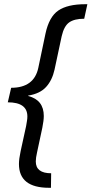

<svg xmlns="http://www.w3.org/2000/svg" viewBox="-20 -734 435 912"><path d="M213 158H222L223 89Q150 89 150 33Q150 16 156 -10L181 -127Q188 -162 188 -183Q188 -259 114 -278V-280Q170 -289 199 -321Q228 -353 239 -403L273 -562Q284 -610 308.5 -627.5Q333 -645 380 -645L395 -714H385Q301 -714 257 -684Q213 -654 196 -574L162 -412Q142 -317 33 -317L17 -248Q110 -248 110 -181Q110 -170 108 -159Q106 -148 104 -135L78 -16Q70 21 70 45Q70 158 213 158Z"/></svg>

Font: Noto Sans UI SemiCondensed
Style: Italic
Weight: 400
Width: 4
Italic angle: -12°
Designer: Monotype Design Team
Foundry: Monotype Imaging Inc.
Version: Version 1.901